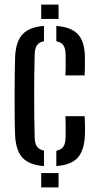

<svg xmlns="http://www.w3.org/2000/svg" viewBox="-20 -820 432 840"><path d="M172.4 -93.4Q107.6 -98.2 78.5 -129.9Q49.4 -161.5 46.2 -226.3Q44.7 -261.4 44.2 -310.6Q43.7 -359.9 43.9 -411.3Q44.1 -462.8 44.7 -506Q45.2 -549.3 46.2 -572.5Q49.4 -638.5 78.8 -670.1Q108.2 -701.8 172.4 -706.6V-639.6Q151.1 -635.5 141.9 -622.3Q132.6 -609.1 131.7 -583.6Q130.6 -537.3 130 -492.2Q129.5 -447.1 129.5 -402.1Q129.5 -357 130 -311.3Q130.6 -265.5 131.7 -217.6Q132.6 -191.9 142 -178.6Q151.5 -165.3 172.4 -161ZM160.2 0V-62.8H236.2V0ZM226.4 -93.4V-160.5Q247.7 -164.8 257 -178.2Q266.3 -191.7 266.9 -218.2Q267.1 -236 267.3 -258.7Q267.5 -281.3 266.1 -311.5H350.4Q351.4 -294.4 351.9 -269Q352.4 -243.6 351.4 -226.3Q348.5 -161.4 319.6 -129.8Q290.6 -98.1 226.4 -93.4ZM266.1 -490.1Q267 -505.6 267.3 -523Q267.5 -540.4 267.3 -556.6Q267 -572.8 266.9 -584Q266.3 -609.2 257 -622.3Q247.7 -635.3 226.4 -639.5V-706.6Q290.6 -701.9 320.2 -670.8Q349.7 -639.8 351.4 -575.3Q351.6 -558.1 351.5 -533.2Q351.4 -508.4 350.4 -490.1ZM160.2 -737.2V-800H236.2V-737.2Z"/></svg>

Font: Big Shoulders Stencil Text SC Thin
Style: Regular
Weight: 100
Designer: Patric King
Foundry: XO Type Co
Version: Version 2.001